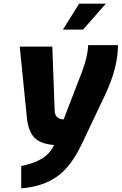

<svg xmlns="http://www.w3.org/2000/svg" viewBox="-20 -793 665 1050"><path d="M96 115Q165 101 208.5 75Q252 49 276 0Q199 -6 166.5 -42Q134 -78 127 -150L88 -538H266L279 -187Q281 -142 328 -140L429 -402Q460 -484 462 -546H625Q625 -425 558 -281L429 -9Q369 119 290.5 173.5Q212 228 96 237ZM413 -773H559L434 -631H324Z"/></svg>

Font: Exo ExtraBold
Style: Italic
Weight: 800
Italic angle: -9°
Designer: Natanael Gama
Foundry: Natanael Gama
Version: Version 1.500; ttfautohint (v1.6)